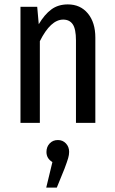

<svg xmlns="http://www.w3.org/2000/svg" viewBox="-20 -558 522 872"><path d="M413 -387V0H325V-375Q325 -426 310.5 -447.5Q296 -469 267 -469Q210 -469 161 -371V0H73V-527H149L156 -448Q182 -492 213 -515Q244 -538 288 -538Q345 -538 379 -497Q413 -456 413 -387ZM294 132Q294 145 289.5 160.5Q285 176 273 208L238 294H190L218 178Q191 162 191 132Q191 109 205.5 93.5Q220 78 243 78Q265 78 279.5 93.5Q294 109 294 132Z"/></svg>

Font: Fira Sans Extra Condensed
Style: Regular
Weight: 400
Width: 1
Designer: Carrois Corporate & Edenspiekermann AG
Foundry: Carrois Corporate GbR & Edenspiekermann AG
Version: Version 4.203